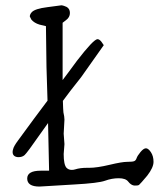

<svg xmlns="http://www.w3.org/2000/svg" viewBox="-20 -684 627 720"><path d="M314.5 -54.7Q343.8 -54.7 390.6 -65.9Q437.5 -77.1 457 -77.1Q476.6 -77.1 482.9 -79.6Q489.3 -82 492.2 -90.8Q495.1 -99.6 506.8 -113.8Q518.6 -127.9 527.3 -127.9Q536.1 -127.9 545.9 -113.3Q555.7 -98.6 555.7 -77.1Q555.7 -55.7 532.2 -25.4Q506.8 4.9 501 9.8Q497.1 11.7 491.2 11.7Q491.2 11.7 482.4 11.7Q470.7 9.8 460.9 -2.9Q451.2 -15.6 425.3 -15.6Q399.4 -15.6 374 -6.3Q348.6 2.9 258.3 7.8Q168 12.7 151.9 14.2Q135.7 15.6 127.9 15.6Q82 15.6 82 -14.6Q82 -43.9 132.8 -43.9Q134.8 -43.9 136.7 -43.9H164.1L160.2 -222.7Q147.5 -204.1 130.9 -181.6Q82 -111.3 72.3 -102.5Q63.5 -94.7 49.8 -94.7Q49.8 -94.7 46.9 -94.7Q27.3 -96.7 27.3 -114.3Q27.3 -119.1 29.3 -125Q31.2 -134.8 46.9 -156.2L106.4 -237.3Q127 -265.6 158.2 -306.6L154.3 -433.6L152.3 -585.9L127.9 -591.8Q108.4 -597.7 97.7 -610.4Q93.8 -617.2 91.8 -622.1Q91.8 -629.9 98.6 -637.7Q110.4 -651.4 158.2 -657.2Q206.1 -663.1 210 -664.1Q210.9 -664.1 211.9 -664.1Q218.8 -663.1 229.5 -658.2Q242.2 -651.4 242.2 -635.3Q242.2 -619.1 227.5 -608.4L214.8 -598.6V-437.5Q214.8 -437.5 214.8 -383.8Q224.6 -397.5 235.4 -411.1Q252 -433.6 268.6 -456.1Q331.1 -537.1 345.7 -537.1Q345.7 -537.1 346.7 -537.1Q353.5 -536.1 360.4 -527.3L369.1 -514.6L284.2 -394.5Q238.3 -336.9 215.8 -305.7Q216.8 -270.5 217.8 -262.7Q221.7 -246.1 221.7 -235.4L218.8 -182.6L221.7 -143.6L218.8 -106.4Q218.8 -66.4 229.5 -54.7Q237.3 -46.9 249 -46.9Q255.9 -46.9 261.7 -48.8Q280.3 -54.7 305.7 -54.7Q305.7 -54.7 314.5 -54.7Z"/></svg>

Font: Drukaatie burti
Style: Light
Weight: 300
Version: Version 0.14